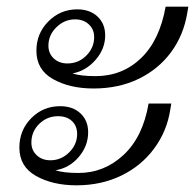

<svg xmlns="http://www.w3.org/2000/svg" viewBox="-20 -567 587 575"><path d="M89 -415Q89 -467 125 -503Q161 -539 211 -539Q249 -539 272 -517.5Q295 -496 295 -461Q295 -421 266.5 -388Q238 -355 197 -347Q222 -339 266 -339Q346 -339 402 -392.5Q458 -446 476 -547H544L541 -529Q530 -462 492.5 -411Q455 -360 395.5 -331Q336 -302 260 -302Q189 -302 139 -330Q89 -358 89 -415ZM262 -456Q262 -479 246 -494Q230 -509 205 -509Q173 -509 149 -485.5Q125 -462 125 -430Q125 -407 141 -392Q157 -377 182 -377Q215 -377 238.5 -400.5Q262 -424 262 -456ZM38 -125Q38 -177 73.5 -213Q109 -249 160 -249Q198 -249 221 -227.5Q244 -206 244 -171Q244 -130 216 -97Q188 -64 146 -57Q171 -49 215 -49Q292 -49 350 -103Q408 -157 425 -257H493L490 -239Q480 -174 441.5 -122Q403 -70 343 -41Q283 -12 209 -12Q138 -12 88 -40Q38 -68 38 -125ZM211 -166Q211 -190 195.5 -204.5Q180 -219 154 -219Q121 -219 97.5 -196Q74 -173 74 -140Q74 -117 90 -102Q106 -87 131 -87Q163 -87 187 -110.5Q211 -134 211 -166Z"/></svg>

Font: Fahkwang Light
Style: Italic
Weight: 300
Italic angle: -10°
Version: Version 1.000; ttfautohint (v1.6)